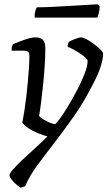

<svg xmlns="http://www.w3.org/2000/svg" viewBox="-20 -674 501 894"><path d="M76 200Q64 193 52 181.5Q40 170 32 159.5Q24 149 24 144Q24 134 40 115.5Q56 97 82.5 72Q109 47 140 19Q171 -9 201 -39Q181 -44 157.5 -53.5Q134 -63 114 -76Q94 -89 84 -103Q89 -129 94 -161Q99 -193 103 -228Q107 -263 110 -297Q113 -331 115 -361Q117 -391 117 -414Q117 -429 110.5 -433.5Q104 -438 91 -438H34Q34 -442 34.5 -448Q35 -454 37 -459.5Q39 -465 40 -468Q58 -476 77 -483Q96 -490 114 -495Q132 -500 145 -500Q169 -500 180 -488Q191 -476 191 -451Q191 -416 188.5 -373.5Q186 -331 181.5 -287Q177 -243 172 -202.5Q167 -162 162 -134Q167 -127 182 -118Q197 -109 212.5 -102.5Q228 -96 236 -96Q240 -96 257 -119Q274 -142 296 -178Q318 -214 339 -254.5Q360 -295 374 -331Q388 -367 388 -391Q388 -397 376.5 -407Q365 -417 349 -427.5Q333 -438 317.5 -446Q302 -454 295 -456Q295 -462 296.5 -468.5Q298 -475 300 -478Q306 -483 318 -488Q330 -493 341 -496.5Q352 -500 358 -500Q367 -500 383.5 -491Q400 -482 417.5 -469Q435 -456 447.5 -443.5Q460 -431 460 -424Q460 -399 448.5 -363.5Q437 -328 416 -288Q372 -201 324 -132.5Q276 -64 232 -7.5Q188 49 152.5 97.5Q117 146 97 193ZM141 -592Q141 -611 144.5 -623.5Q148 -636 152 -640Q182 -640 222.5 -642Q263 -644 305 -646.5Q347 -649 381.5 -651Q416 -653 434 -654L444 -645Q444 -628 440 -613Q436 -598 433 -592Z"/></svg>

Font: Texturina 12pt ExtraLight
Style: Italic
Weight: 250
Italic angle: -11°
Designer: Guillermo Torres Carreño
Foundry: Omnibus-Type
Version: Version 1.002